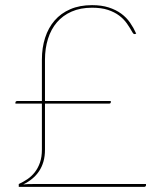

<svg xmlns="http://www.w3.org/2000/svg" viewBox="-20 -727 620 747"><path d="M40 -328Q40 -331 42.2 -332.5Q44.5 -334 47 -334H143V-495Q143 -541 155.5 -580Q168 -619 192.5 -647.2Q217 -675.5 253.5 -691.2Q290 -707 338 -707Q375 -707 403 -698Q431 -689 451.5 -674Q472 -659 486 -638.8Q500 -618.5 510 -596L506 -595Q505 -594.5 504.5 -594.5H502.5Q499.5 -594.5 496 -600Q486 -618 473.8 -635.5Q461.5 -653 443.5 -666.5Q425.5 -680 400 -688.5Q374.5 -697 338 -697Q293 -697 258.8 -682Q224.5 -667 201.5 -640.2Q178.5 -613.5 166.8 -576.2Q155 -539 155 -495V-334H411V-329Q411 -326.5 409.2 -325.2Q407.5 -324 405 -324H155V-145Q155 -119 149 -98.2Q143 -77.5 132 -61Q121 -44.5 105.5 -31.8Q90 -19 70.5 -9.5Q80.5 -10.5 88.8 -10.8Q97 -11 107 -11H548V-6Q548 -3.5 546 -1.8Q544 0 541 0H53V-11Q70.5 -19 86.8 -30Q103 -41 115.5 -57Q128 -73 135.5 -94.5Q143 -116 143 -145V-324H40Z"/></svg>

Font: Lato TR Hairline
Style: Regular
Weight: 250
Designer: Lukasz Dziedzic
Foundry: Lukasz Dziedzic
Version: Version 1.104 2013